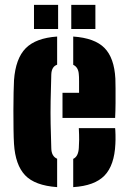

<svg xmlns="http://www.w3.org/2000/svg" viewBox="-20 -759 524 788"><path d="M37.5 -168Q36 -191.5 35.5 -228.5Q35 -265.5 35 -305.8Q35 -346 35.8 -379.8Q36.5 -413.5 37.5 -430Q44 -519 85.5 -561Q127 -603 214.5 -609V-493.5Q191.5 -485.5 190.5 -453Q188.5 -392 187.8 -344.5Q187 -297 187.8 -251.5Q188.5 -206 190.5 -151Q191 -117.5 214.5 -107.5V9Q123 2.5 83 -39.8Q43 -82 37.5 -168ZM236.5 -275V-378H304.5Q304.5 -403.5 304.5 -425Q304.5 -446.5 303.5 -453Q302 -483 280.5 -493V-609Q368.5 -603 408.8 -562.2Q449 -521.5 453.5 -436Q454 -424 454.2 -396.5Q454.5 -369 454.2 -336Q454 -303 452.5 -275ZM280.5 9V-107Q301.5 -116.5 303.5 -152Q304.5 -167 304.8 -185.5Q305 -204 303.5 -233H452.5Q453.5 -227 454 -205.8Q454.5 -184.5 453.5 -168Q449.5 -80.5 409 -38.5Q368.5 3.5 280.5 9ZM272.5 -640V-739H371.5V-640ZM119.5 -640V-739H218.5V-640Z"/></svg>

Font: Big Shoulders Stencil Text Black
Style: Regular
Weight: 900
Designer: Patric King
Foundry: XO Type Co
Version: Version 1.000